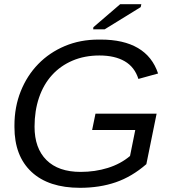

<svg xmlns="http://www.w3.org/2000/svg" viewBox="-20 -887 818 917"><path d="M362 10Q212 10 130.5 -66Q49 -142 49 -280V-288Q49 -376 79 -451Q109 -526 162.5 -581Q216 -636 289.5 -667Q363 -698 451 -698H461Q570 -698 639 -657.5Q708 -617 735 -536L641 -510Q623 -567 575.5 -594.5Q528 -622 455 -622Q384 -622 326.5 -597.5Q269 -573 228.5 -528.5Q188 -484 166.5 -421Q145 -358 145 -282Q145 -179 202 -122.5Q259 -66 365 -66Q434 -66 495 -85Q556 -104 601 -142L626 -266H420L436 -344H728L679 -103Q610 -43 533 -16.5Q456 10 362 10ZM425 -747 426 -757 554 -867H655L652 -853L480 -747Z"/></svg>

Font: Libra Sans Modern
Style: Italic
Weight: 400
Italic angle: -12°
Foundry: Stefan Peev, Context Ltd
Version: Version 1.000